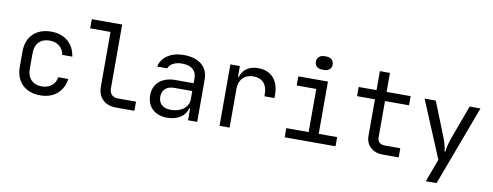

<svg xmlns="http://www.w3.org/2000/svg" viewBox="-72 -1146 4344 1692"><g transform="rotate(10 2100.0 -300.0)"><path d="M308 10Q257 10 216.5 -5Q176 -20 147.5 -48Q119 -76 103.5 -116Q88 -156 88 -205V-345Q88 -394 103.5 -434Q119 -474 147.5 -502Q176 -530 216.5 -545Q257 -560 308 -560Q399 -560 457.5 -510.5Q516 -461 528 -375H438Q431 -423 395.5 -451.5Q360 -480 308 -480Q248 -480 213 -444Q178 -408 178 -345V-205Q178 -142 212.5 -106Q247 -70 308 -70Q360 -70 395.5 -98.5Q431 -127 438 -175H528Q515 -88 456.5 -39Q398 10 308 10Z M912 -730V-160Q912 -123 932 -102.5Q952 -82 987 -82H1150V0H987Q910 0 866 -42.5Q822 -85 822 -160V-648H640V-730Z M1263 -160Q1263 -199 1276.5 -230.5Q1290 -262 1315.5 -284Q1341 -306 1377 -318Q1413 -330 1458 -330H1622V-375Q1622 -426 1588.5 -454.5Q1555 -483 1492 -483Q1446 -483 1413.5 -466Q1381 -449 1370 -419H1280Q1294 -484 1351.5 -522Q1409 -560 1494 -560Q1596 -560 1654 -512.5Q1712 -465 1712 -380V0H1630V-105H1622Q1609 -52 1561 -21Q1513 10 1444 10Q1361 10 1312 -36Q1263 -82 1263 -160ZM1464 -64Q1498 -64 1527 -73Q1556 -82 1577 -98.5Q1598 -115 1610 -137Q1622 -159 1622 -185V-260H1460Q1410 -260 1381.5 -234Q1353 -208 1353 -162Q1353 -116 1382 -90Q1411 -64 1464 -64Z M1912 -550H1997V-455H2005Q2018 -504 2059 -532Q2100 -560 2160 -560Q2247 -560 2296.5 -505.5Q2346 -451 2346 -356V-325H2256V-345Q2256 -410 2223.5 -445.5Q2191 -481 2131 -481Q2072 -481 2037 -444.5Q2002 -408 2002 -345V0H1912Z M2495 0V-82H2695V-468H2520V-550H2785V-82H2950V0ZM2715 -765H2735Q2764 -765 2782 -748Q2800 -731 2800 -704Q2800 -677 2782 -661Q2764 -645 2735 -645H2715Q2686 -645 2668 -660.5Q2650 -676 2650 -704Q2650 -731 2668 -748Q2686 -765 2715 -765Z M3060 -550H3220V-720H3310V-550H3525V-468H3310V-142Q3310 -114 3327.5 -98Q3345 -82 3375 -82H3515V0H3375Q3304 0 3262 -39Q3220 -78 3220 -142V-468H3060Z M3750 -550 3876 -234Q3885 -211 3890.5 -191Q3896 -171 3899 -156Q3903 -137 3904 -122H3911Q3912 -137 3916 -155Q3919 -171 3924 -191Q3929 -211 3937 -234L4053 -550H4150L3883 165H3787L3863 -40L3650 -550Z"/></g></svg>

Font: JetBrainsMono NF
Style: Regular
Weight: 400
Monospace: yes
Designer: Philipp Nurullin, Konstantin Bulenkov
Foundry: JetBrains
Version: Version 1.0.2; ttfautohint (v1.8.3)